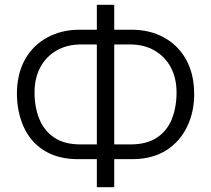

<svg xmlns="http://www.w3.org/2000/svg" viewBox="-20 -764 874 795"><path d="M381 11V-105H295Q215 -107 160 -142.5Q105 -178 77.5 -240Q50 -302 50 -379Q51 -460 84 -518.5Q117 -577 176 -609Q235 -641 310 -641H381V-744H453V-641H524Q600 -641 658.5 -609Q717 -577 750 -518.5Q783 -460 784 -379Q785 -303 755.5 -241Q726 -179 670.5 -143Q615 -107 535 -105H453V11ZM314 -166H381V-580H317Q257 -580 213.5 -554.5Q170 -529 146.5 -484.5Q123 -440 123 -381Q123 -320 143 -271Q163 -222 205 -194Q247 -166 314 -166ZM453 -166H520Q587 -166 629.5 -194Q672 -222 691.5 -271Q711 -320 711 -381Q711 -440 687.5 -484.5Q664 -529 620.5 -554.5Q577 -580 517 -580H453Z"/></svg>

Font: Onest Light
Style: Regular
Weight: 300
Designer: Dmitri Voloshin, Andrey Kudryavtsev
Foundry: Dmitri Voloshin, Andrey Kudryavtsev
Version: Version 1.000;gftools[0.9.33]